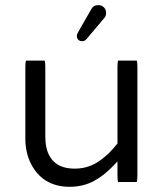

<svg xmlns="http://www.w3.org/2000/svg" viewBox="-20 -719 635 743"><path d="M80.6 -484.4Q78.1 -478 78.1 -459V-181.6Q78.1 -129.4 99.1 -86.9Q119.6 -44.9 156.7 -20.5Q196.3 3.9 248.3 3.9Q300.3 3.9 341.8 -17.6Q383.3 -39.6 422.9 -82L434.6 -94.7V-40Q434.6 -21 437 -14.6H509.3Q511.7 -21 511.7 -40V-459Q511.7 -478 509.3 -484.4H437Q434.6 -478 434.6 -459V-163.6Q418.5 -144 404.3 -129.4Q380.4 -106 356.4 -90.8Q317.4 -66.4 268.6 -66.4Q200.2 -66.4 172.9 -113.3Q155.3 -143.1 155.3 -191.4V-459Q155.3 -478 152.8 -484.4ZM277.3 -580.1Q277.3 -570.8 283 -565.2Q288.6 -559.6 297.9 -559.6Q308.1 -559.6 314.9 -567.9L382.8 -648.4Q390.6 -656.2 390.6 -668.9Q390.6 -682.6 381.8 -690.9Q373 -699.2 360.4 -699.2Q341.3 -699.2 333 -683.1L283.2 -596.2Q277.3 -585.9 277.3 -580.1Z"/></svg>

Font: YuPearl-Light
Style: Light
Weight: 300
Designer: Max Yao
Foundry: Max-Everyday
Version: Version 1.011; ttfautohint (v1.8.3)